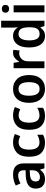

<svg xmlns="http://www.w3.org/2000/svg" viewBox="1260 -2060 810 3370"><g transform="rotate(-90 1665.0 -375.0)"><path d="M361 -258V-211Q361 -145 326 -112Q291 -79 241 -79Q207 -79 186 -96.5Q165 -114 165 -155Q165 -200 194.5 -226Q224 -252 300 -255ZM285 -551Q230 -551 180.5 -537.5Q131 -524 93 -503L130 -421Q164 -438 200.5 -449.5Q237 -461 274 -461Q315 -461 338 -437.5Q361 -414 361 -359V-331L274 -328Q40 -321 40 -156Q40 -70 85.5 -30Q131 10 199 10Q263 10 299.5 -10.5Q336 -31 369 -75H373L396 0H482V-365Q482 -551 285 -551Z M839 10Q928 10 985 -25V-126Q956 -109 923 -98Q890 -87 850 -87Q724 -87 724 -268Q724 -453 852 -453Q880 -453 907.5 -445Q935 -437 961 -426L998 -518Q972 -532 932.5 -541.5Q893 -551 849 -551Q740 -551 669.5 -483.5Q599 -416 599 -267Q599 -123 664.5 -56.5Q730 10 839 10Z M1312 10Q1401 10 1458 -25V-126Q1429 -109 1396 -98Q1363 -87 1323 -87Q1197 -87 1197 -268Q1197 -453 1325 -453Q1353 -453 1380.5 -445Q1408 -437 1434 -426L1471 -518Q1445 -532 1405.5 -541.5Q1366 -551 1322 -551Q1213 -551 1142.5 -483.5Q1072 -416 1072 -267Q1072 -123 1137.5 -56.5Q1203 10 1312 10Z M2033 -271Q2033 -405 1965 -478Q1897 -551 1790 -551Q1677 -551 1611 -478Q1545 -405 1545 -271Q1545 -136 1613.5 -63Q1682 10 1787 10Q1900 10 1966.5 -63Q2033 -136 2033 -271ZM1670 -271Q1670 -455 1788 -455Q1852 -455 1880 -407.5Q1908 -360 1908 -271Q1908 -182 1880 -133.5Q1852 -85 1789 -85Q1726 -85 1698 -133.5Q1670 -182 1670 -271Z M2421 -551Q2371 -551 2332 -520Q2293 -489 2270 -446H2264L2247 -541H2153V0H2274V-282Q2274 -362 2317 -402.5Q2360 -443 2411 -443Q2426 -443 2439.5 -441Q2453 -439 2464 -437L2475 -546Q2453 -551 2421 -551Z M2753 -85Q2641 -85 2641 -267Q2641 -356 2669.5 -405.5Q2698 -455 2751 -455Q2820 -455 2845.5 -407Q2871 -359 2871 -268V-252Q2871 -168 2844 -126.5Q2817 -85 2753 -85ZM2715 10Q2772 10 2807.5 -14Q2843 -38 2865 -72H2869L2892 0H2986V-760H2865V-565Q2865 -542 2867.5 -513.5Q2870 -485 2872 -471H2867Q2845 -505 2809.5 -528Q2774 -551 2718 -551Q2628 -551 2572.5 -479.5Q2517 -408 2517 -269Q2517 -131 2572 -60.5Q2627 10 2715 10Z M3196 -748Q3168 -748 3148 -733.5Q3128 -719 3128 -684Q3128 -650 3148 -635Q3168 -620 3196 -620Q3223 -620 3243 -635Q3263 -650 3263 -684Q3263 -719 3243 -733.5Q3223 -748 3196 -748ZM3256 -541H3134V0H3256Z"/></g></svg>

Font: Noto Sans Display Medium
Style: Regular
Weight: 500
Designer: Monotype Design Team
Foundry: Monotype Imaging Inc.
Version: Version 1.900